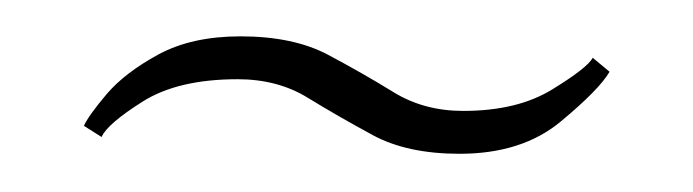

<svg xmlns="http://www.w3.org/2000/svg" viewBox="-20 -728 372 103"><path d="M226.5 -645.5Q198.5 -645.5 180 -655.5Q161.5 -665.5 145.2 -675.5Q129 -685.5 107.5 -685.5Q75.5 -685.5 56.5 -673.5Q37.5 -661.5 34.5 -654.5L25 -660.5Q27.5 -666 37.2 -677.5Q47 -689 65 -698.8Q83 -708.5 109 -708.5Q137.5 -708.5 156.2 -698.5Q175 -688.5 191.2 -678.5Q207.5 -668.5 228.5 -668.5Q257.5 -668.5 276.2 -680Q295 -691.5 298 -697L307 -689.5Q301.5 -680 280.8 -662.8Q260 -645.5 226.5 -645.5Z"/></svg>

Font: Imbue 100pt Black
Style: Regular
Weight: 900
Designer: Tyler Finck
Foundry: Etcetera Type Company
Version: Version 1.102; ttfautohint (v1.8.3)